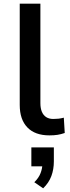

<svg xmlns="http://www.w3.org/2000/svg" viewBox="-20 -725 382 1041"><path d="M248 9Q170 9 128.5 -34Q87 -77 87 -156V-705H199V-166Q199 -138 207 -119Q215 -100 230.5 -90Q246 -80 269 -80Q284 -80 297.5 -81.5Q311 -83 326 -87L331 -4Q311 3 292 6Q273 9 248 9ZM214 296 166 263Q190 240 200 213.5Q210 187 210 162L232 177H150V74H272V150Q272 193 258.5 229.5Q245 266 214 296Z"/></svg>

Font: Nunito Sans 7pt SemiBold
Style: Regular
Weight: 600
Designer: Vernon Adams
Foundry: Vernon Adams
Version: Version 3.101;gftools[0.9.27]